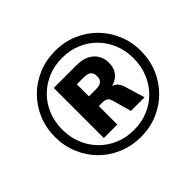

<svg xmlns="http://www.w3.org/2000/svg" viewBox="-166 -926 1147 1147"><g transform="rotate(-45 407.5 -352.5)"><path d="M425 11Q348 11 281.5 -17Q215 -45 166 -94Q117 -143 89 -209.5Q61 -276 61 -353Q61 -430 89 -496Q117 -562 166 -611Q215 -660 281 -688Q347 -716 425 -716Q502 -716 568 -688Q634 -660 683 -611Q732 -562 760 -496Q788 -430 788 -353Q788 -276 760 -209.5Q732 -143 683 -94Q634 -45 568 -17Q502 11 425 11ZM425 -48Q490 -48 545 -71Q600 -94 640.5 -135.5Q681 -177 703.5 -232.5Q726 -288 726 -353Q726 -418 703.5 -473.5Q681 -529 640.5 -570Q600 -611 545 -634Q490 -657 425 -657Q360 -657 305 -634Q250 -611 209 -570Q168 -529 145.5 -473.5Q123 -418 123 -353Q123 -288 145.5 -232.5Q168 -177 209 -135.5Q250 -94 305 -71Q360 -48 425 -48ZM263 -142V-565H453Q526 -565 564.5 -529.5Q603 -494 603 -439Q603 -381 565.5 -350.5Q528 -320 460 -320L488 -331Q521 -331 542 -314.5Q563 -298 575 -249L607 -142H492L458 -264Q452 -284 439.5 -291Q427 -298 410 -298H359L377 -310V-142ZM376 -381H437Q467 -381 481.5 -393Q496 -405 496 -432Q496 -459 481 -471Q466 -483 437 -483H376Z"/></g></svg>

Font: Nunito Sans 12pt ExtraLight 12pt ExtraBold
Style: Italic
Weight: 800
Italic angle: -9°
Version: Version 3.101;gftools[0.9.27]